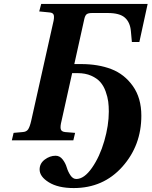

<svg xmlns="http://www.w3.org/2000/svg" viewBox="-20 -712 769 974"><path d="M40 0 49 -38 94 -42Q114 -43 122.5 -55.5Q131 -68 138 -98L249 -594Q256 -621 253 -634.5Q250 -648 230 -649L179 -654L189 -692H729L687 -499H649L644 -554Q640 -599 613.5 -622.5Q587 -646 527 -646H447Q428 -646 420 -640Q412 -634 408 -617L357 -387H391Q478 -387 544.5 -361.5Q611 -336 654 -275.5Q697 -215 697 -125Q697 26 600.5 134Q504 242 354 242Q275 242 228 213Q181 184 181 148Q181 117 207 97.5Q233 78 262 78Q283 78 297.5 96.5Q312 115 318.5 137Q325 159 337.5 177.5Q350 196 367 196Q407 196 446.5 139.5Q486 83 509 3.5Q532 -76 532 -146Q532 -173 529 -196.5Q526 -220 516 -248Q506 -276 489 -295.5Q472 -315 442.5 -328Q413 -341 374 -341H346L292 -98Q285 -71 288 -57.5Q291 -44 311 -42L361 -38L352 0Z"/></svg>

Font: Heuristica
Style: Bold Italic
Weight: 700
Italic angle: -13°
Version: Version 1.0.2